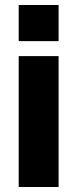

<svg xmlns="http://www.w3.org/2000/svg" viewBox="-20 -750 310 770"><path d="M55 0V-525H215V0ZM55 -585V-730H215V-585Z"/></svg>

Font: Oxford Sans
Style: Regular
Weight: 800
Designer: Matt McInerney, Pablo Impallari, Rodrigo Fuenzalida
Foundry: Matt McInerney, Pablo Impallari, Rodrigo Fuenzalida
Version: Version 3.000g; ttfautohint (v1.5) -l 8 -r 28 -G 28 -x 14 -D